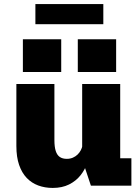

<svg xmlns="http://www.w3.org/2000/svg" viewBox="-20 -913 690 944"><path d="M239 11Q201 11 168.2 -1Q135.5 -13 111.5 -38Q87.5 -63 74 -102Q60.5 -141 60.5 -195V-500H247.5V-224Q247.5 -191 254 -170.8Q260.5 -150.5 274 -141.2Q287.5 -132 308.5 -132Q325 -132 338.2 -137.8Q351.5 -143.5 361.5 -153.2Q371.5 -163 377.5 -174.8Q383.5 -186.5 385.5 -198L419.5 -177Q419.5 -145 408.8 -112Q398 -79 375.8 -51Q353.5 -23 319.5 -6Q285.5 11 239 11ZM427 0 384 -129V-500H571V-100L545.5 -135H626V0ZM92.5 -720H281V-559H92.5ZM362.5 -720H551V-559H362.5ZM154 -794V-893H488V-794Z"/></svg>

Font: Trispace Thin ExtraBold
Style: Regular
Weight: 800
Version: Version 1.210